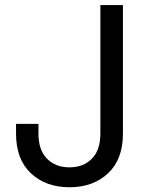

<svg xmlns="http://www.w3.org/2000/svg" viewBox="-20 -748 599 777"><path d="M261.2 9.8Q165.5 9.8 105.2 -46.6Q44.9 -103 44.9 -207.5V-246.6H135.7V-207.5Q135.7 -140.6 170.2 -105.7Q204.6 -70.8 261.2 -70.8Q317.4 -70.8 351.8 -105.7Q386.2 -140.6 386.2 -207.5V-727.5H477.5V-207.5Q477.5 -103 417.2 -46.6Q356.9 9.8 261.2 9.8Z"/></svg>

Font: Inter 20pt
Style: Regular
Weight: 400
Version: Version 4.001;git-66647c0bb